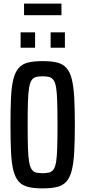

<svg xmlns="http://www.w3.org/2000/svg" viewBox="-20 -1034 472 1062"><path d="M216 8Q167 8 135 0Q103 -8 83.5 -30Q64 -52 54 -91.5Q44 -131 41 -193Q38 -255 38 -344Q38 -433 41 -495Q44 -557 54 -596.5Q64 -636 83.5 -658Q103 -680 135 -688Q167 -696 216 -696Q264 -696 296 -688Q328 -680 347.5 -658Q367 -636 377 -596.5Q387 -557 390.5 -495Q394 -433 394 -344Q394 -255 390.5 -193Q387 -131 377 -91.5Q367 -52 347.5 -30Q328 -8 296 0Q264 8 216 8ZM216 -76Q238 -76 252.5 -80Q267 -84 276.5 -97.5Q286 -111 290.5 -139.5Q295 -168 296.5 -217.5Q298 -267 298 -344Q298 -421 296.5 -470.5Q295 -520 290.5 -548.5Q286 -577 276.5 -590.5Q267 -604 252.5 -608Q238 -612 216 -612Q193 -612 178.5 -608Q164 -604 155 -590.5Q146 -577 141 -548.5Q136 -520 134.5 -470.5Q133 -421 133 -344Q133 -267 134.5 -217.5Q136 -168 141 -139.5Q146 -111 155 -97.5Q164 -84 178.5 -80Q193 -76 216 -76ZM94 -770V-855H174V-770ZM260 -770V-855H339V-770ZM113 -950V-1014H320V-950Z"/></svg>

Font: Saira ExtraCondensed SemiBold
Style: Regular
Weight: 600
Width: 2
Designer: Hector Gatti with collaboration of the Omnibus-Type team
Foundry: Omnibus-Type
Version: Version 1.101